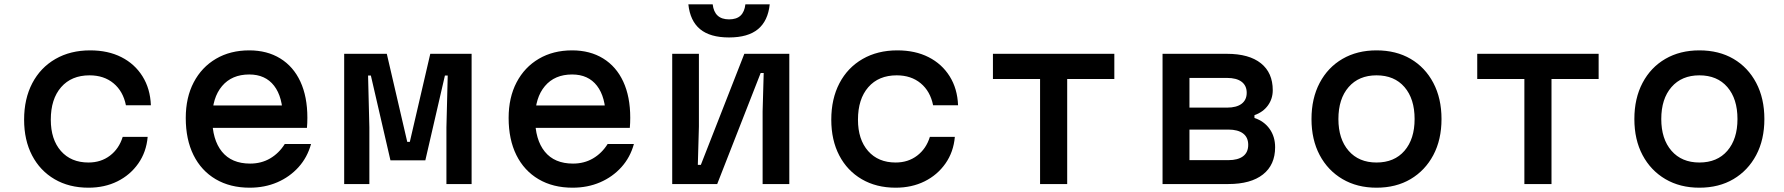

<svg xmlns="http://www.w3.org/2000/svg" viewBox="-20 -855 8290 892"><path d="M391 17Q301 17 233.5 -22.5Q166 -62 129 -133Q92 -204 92 -299Q92 -396 130 -468.5Q168 -541 237.5 -581Q307 -621 399 -621Q482 -621 544 -589.5Q606 -558 642 -500.5Q678 -443 681 -366H565Q552 -431 507.5 -468Q463 -505 396 -505Q312 -505 264 -450Q216 -395 216 -299Q216 -207 263 -153.5Q310 -100 391 -100Q449 -100 491 -132Q533 -164 550 -219H666Q660 -149 622.5 -95.5Q585 -42 525.5 -12.5Q466 17 391 17Z M942 -365H1335L1294 -307Q1294 -404 1253.5 -456.5Q1213 -509 1138 -509Q1057 -509 1011.5 -455Q966 -401 966 -307Q966 -206 1011 -150.5Q1056 -95 1142 -95Q1194 -95 1235 -119Q1276 -143 1303 -186H1425Q1408 -124 1367 -78.5Q1326 -33 1268 -8Q1210 17 1140 17Q1049 17 982 -22.5Q915 -62 879 -134.5Q843 -207 843 -307Q843 -402 880 -472.5Q917 -543 983.5 -582Q1050 -621 1138 -621Q1221 -621 1282 -583.5Q1343 -546 1375.5 -476Q1408 -406 1408 -308Q1408 -296 1407.5 -284Q1407 -272 1406 -261H942Z M1579 0V-605H1777L1872 -196H1884L1979 -605H2171V0H2054V-263L2060 -504H2047L1956 -110H1794L1703 -504H1690L1696 -263V0Z M2442 -365H2835L2794 -307Q2794 -404 2753.5 -456.5Q2713 -509 2638 -509Q2557 -509 2511.5 -455Q2466 -401 2466 -307Q2466 -206 2511 -150.5Q2556 -95 2642 -95Q2694 -95 2735 -119Q2776 -143 2803 -186H2925Q2908 -124 2867 -78.5Q2826 -33 2768 -8Q2710 17 2640 17Q2549 17 2482 -22.5Q2415 -62 2379 -134.5Q2343 -207 2343 -307Q2343 -402 2380 -472.5Q2417 -543 2483.5 -582Q2550 -621 2638 -621Q2721 -621 2782 -583.5Q2843 -546 2875.5 -476Q2908 -406 2908 -308Q2908 -296 2907.5 -284Q2907 -272 2906 -261H2442Z M3103 0V-605H3227V-267L3222 -89H3236L3438 -605H3647V0H3523V-338L3528 -516H3514L3312 0ZM3291 -835Q3295 -800 3314 -782.5Q3333 -765 3367 -765Q3402 -765 3420.5 -782.5Q3439 -800 3443 -835H3556Q3548 -758 3501.5 -719.5Q3455 -681 3367 -681Q3279 -681 3232.5 -719.5Q3186 -758 3178 -835Z M4141 17Q4051 17 3983.5 -22.5Q3916 -62 3879 -133Q3842 -204 3842 -299Q3842 -396 3880 -468.5Q3918 -541 3987.5 -581Q4057 -621 4149 -621Q4232 -621 4294 -589.5Q4356 -558 4392 -500.5Q4428 -443 4431 -366H4315Q4302 -431 4257.5 -468Q4213 -505 4146 -505Q4062 -505 4014 -450Q3966 -395 3966 -299Q3966 -207 4013 -153.5Q4060 -100 4141 -100Q4199 -100 4241 -132Q4283 -164 4300 -219H4416Q4410 -149 4372.5 -95.5Q4335 -42 4275.5 -12.5Q4216 17 4141 17Z M4812 0V-488H4593V-605H5157V-488H4938V0Z M5381 0V-605H5680Q5783 -605 5838 -561Q5893 -517 5893 -436Q5893 -396 5870.5 -365Q5848 -334 5808 -320V-307Q5853 -292 5878.5 -256Q5904 -220 5904 -171Q5904 -89 5847.5 -44.5Q5791 0 5687 0ZM5506 -111H5687Q5731 -111 5755 -129Q5779 -147 5779 -182Q5779 -217 5755 -235Q5731 -253 5687 -253H5506ZM5506 -355H5680Q5725 -355 5748.5 -373Q5772 -391 5772 -424Q5772 -457 5748.5 -475Q5725 -493 5680 -493H5506Z M6375 17Q6285 17 6217 -23Q6149 -63 6111 -134.5Q6073 -206 6073 -302Q6073 -398 6111 -470Q6149 -542 6217 -581.5Q6285 -621 6375 -621Q6466 -621 6533.5 -581.5Q6601 -542 6639 -470Q6677 -398 6677 -302Q6677 -206 6639 -134.5Q6601 -63 6533.5 -23Q6466 17 6375 17ZM6375 -100Q6458 -100 6505 -154.5Q6552 -209 6552 -302Q6552 -396 6505 -450.5Q6458 -505 6375 -505Q6293 -505 6245.5 -450.5Q6198 -396 6198 -302Q6198 -209 6245.5 -154.5Q6293 -100 6375 -100Z M7062 0V-488H6843V-605H7407V-488H7188V0Z M7875 17Q7785 17 7717 -23Q7649 -63 7611 -134.5Q7573 -206 7573 -302Q7573 -398 7611 -470Q7649 -542 7717 -581.5Q7785 -621 7875 -621Q7966 -621 8033.5 -581.5Q8101 -542 8139 -470Q8177 -398 8177 -302Q8177 -206 8139 -134.5Q8101 -63 8033.5 -23Q7966 17 7875 17ZM7875 -100Q7958 -100 8005 -154.5Q8052 -209 8052 -302Q8052 -396 8005 -450.5Q7958 -505 7875 -505Q7793 -505 7745.5 -450.5Q7698 -396 7698 -302Q7698 -209 7745.5 -154.5Q7793 -100 7875 -100Z"/></svg>

Font: Martian Mono SemiExpanded Medium
Style: Regular
Weight: 500
Width: 6
Designer: Roman Shamin
Foundry: Evil Martians
Version: Version 1.000